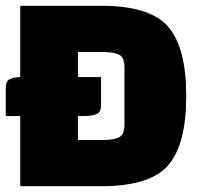

<svg xmlns="http://www.w3.org/2000/svg" viewBox="-20 -645 685 665"><path d="M0 -243V-341Q0 -363 12 -370Q24 -377 50 -378V-625H330Q499 -625 562 -553Q625 -481 625 -312.5Q625 -144 562 -72Q499 0 330 0H50V-243ZM333 -465H250V-378H330V-281Q330 -257 315 -250Q300 -243 268 -243H250V-160H333Q374 -160 392.5 -169.5Q411 -179 411 -213V-412Q411 -446 392.5 -455.5Q374 -465 333 -465Z"/></svg>

Font: Myanmar Thuriya
Style: Regular
Weight: 400
Designer: Danh Hong
Foundry: Google Inc.
Version: Version 2.00 November 23, 2015